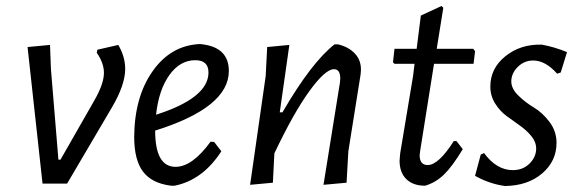

<svg xmlns="http://www.w3.org/2000/svg" viewBox="-20 -613 1926 641"><path d="M375 -463Q398 -423 398 -383Q398 -330 354 -255L204 0H122L72 -456L147 -463L150 -383L175 -80H182L294 -276Q327 -333 327 -370Q327 -402 303 -437L305 -447Z M719 -108Q657 -12 563 7H551Q487 -1 457.5 -40Q428 -79 428 -156Q429 -290 490 -376Q551 -462 648 -466L656 -465Q744 -454 744 -376Q744 -254 498 -177Q498 -56 566 -56Q622 -56 683 -140L695 -139ZM632 -412Q581 -412 545.5 -362.5Q510 -313 501 -230Q676 -286 676 -371Q676 -412 632 -412Z M815 4 867 -359 872 -456 946 -463 914 -238H923Q1020 -405 1097 -465H1108Q1143 -457 1164.5 -434.5Q1186 -412 1185 -378L1184 -365L1143 -108L1137 -3L1060 4L1115 -338L1116 -351Q1116 -382 1095 -382Q1066 -382 1013 -309Q960 -236 896 -101L891 -3Z M1399 7Q1359 7 1336.5 -15Q1314 -37 1314 -77L1316 -101L1359 -359L1364 -400H1297L1292 -405L1297 -450H1371L1385 -561L1454 -593L1460 -587L1438 -450H1560L1566 -442L1561 -400H1429L1383 -111L1381 -95Q1381 -62 1408 -62Q1444 -62 1495 -142H1504L1525 -115Q1490 -57 1462 -30Q1434 -3 1399 7Z M1789 -464Q1832 -456 1873 -439L1852 -371L1840 -367Q1801 -411 1760 -411Q1730 -411 1708.5 -389.5Q1687 -368 1687 -341Q1687 -317 1710.5 -294Q1734 -271 1762.5 -254Q1791 -237 1814.5 -206Q1838 -175 1838 -136Q1838 -75 1790 -34Q1742 7 1666 8Q1614 1 1566 -26L1585 -97L1596 -102Q1638 -45 1692 -45Q1726 -45 1748 -67Q1770 -89 1770 -117Q1770 -139 1754 -158.5Q1738 -178 1716 -193.5Q1694 -209 1671.5 -225.5Q1649 -242 1633 -267.5Q1617 -293 1617 -324Q1617 -385 1667.5 -425.5Q1718 -466 1789 -464Z"/></svg>

Font: Alegreya Sans
Style: Italic
Weight: 400
Italic angle: -7°
Designer: Juan Pablo del Peral
Foundry: Huerta Tipografica
Version: Version 2.007